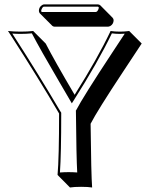

<svg xmlns="http://www.w3.org/2000/svg" viewBox="-20 -788 678 868"><path d="M469.7 -667.5H225.6Q220.2 -668 216.8 -670.9L160.2 -727.5Q156.2 -732.4 155.8 -738.8Q155.8 -755.9 170.4 -765.1Q174.8 -767.6 178.2 -768.1H422.9Q429.2 -767.6 433.1 -764.2L489.3 -707.5Q493.2 -702.6 493.7 -697.3Q493.7 -679.2 478 -669.9Q473.6 -668 469.7 -667.5ZM389.6 -228.5Q392.1 2.9 396.5 59.6Q378.4 56.6 346.7 56.6Q315.4 56.6 296.4 59.6L240.2 2.9Q247.1 -74.7 247.1 -274.9Q156.7 -429.7 30.8 -625.5Q22 -639.6 16.1 -647.9Q42 -645 73.2 -645Q105 -645 129.9 -647.9L186.5 -591.3Q226.6 -513.2 317.4 -359.4Q420.9 -523.4 480 -647.9Q498.5 -645 522 -645Q544.4 -645 564 -647.9L620.6 -591.3Q589.4 -543.5 537.1 -464.8Q419.9 -287.6 389.6 -228.5ZM323.2 -284.7 322.8 -287.6 324.2 -289.6Q355 -349.1 487.3 -549.8Q520 -599.6 543.9 -635.7Q531.7 -634.8 522 -634.8Q502.9 -634.8 485.8 -637.2Q422.4 -505.9 313.5 -334.5L304.7 -320.8L296.4 -335Q279.8 -364.3 247.1 -419.4Q163.1 -562.5 124 -637.2Q98.6 -634.8 72.8 -634.8Q54.2 -634.8 35.6 -636.2Q151.9 -456.1 253.4 -283.7Q254.9 -281.2 255.9 -280.3L256.8 -277.8V-274.9Q256.8 -92.8 251 -8.3Q271.5 -9.8 290 -9.8Q309.6 -9.8 329.1 -8.3Q325.2 -75.2 323.2 -284.7ZM413.1 -733.9Q419.9 -733.9 425.3 -747.1Q426.8 -751 426.8 -753.9Q424.8 -757.3 422.9 -757.8H178.2Q173.3 -757.8 168 -746.1Q166.5 -741.7 166 -738.8Q167 -734.4 168.9 -733.9Z"/></svg>

Font: Linux Biolinum Shadow O
Style: Regular
Weight: 400
Designer: Philipp H. Poll
Foundry: Philipp H. Poll
Version: Version 1.0.4